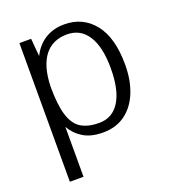

<svg xmlns="http://www.w3.org/2000/svg" viewBox="-126 -606 781 871"><g transform="rotate(-20 264.5 -170.0)"><path d="M62.5 169.9V-499.5H119.1L126.5 -413.6Q149.4 -460 189 -484.9Q228.5 -509.8 281.7 -509.8Q372.1 -509.8 426 -441.9Q480 -374 480 -244.1Q480 -168.9 456.8 -111.3Q433.6 -53.7 389.4 -21Q345.2 11.7 281.2 11.7Q224.1 11.7 187 -10.7Q149.9 -33.2 128.4 -70.8V169.9ZM279.3 -35.2Q343.8 -35.2 378.4 -90.6Q413.1 -146 413.1 -251Q413.1 -353.5 378.2 -408.2Q343.3 -462.9 277.8 -462.9Q243.7 -462.9 216.6 -450.7Q189.5 -438.5 170.2 -414.1Q150.9 -389.6 140.1 -352.5Q129.4 -315.4 127.9 -265.6Q127.9 -176.3 143.8 -126Q159.7 -75.7 193.1 -55.4Q226.6 -35.2 279.3 -35.2Z"/></g></svg>

Font: Pontano Sans Light
Style: Regular
Weight: 300
Designer: Vernon Adams
Foundry: Vernon Adams
Version: Version 2.001